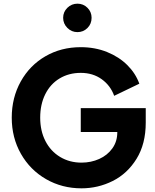

<svg xmlns="http://www.w3.org/2000/svg" viewBox="-20 -1014 844 1046"><path d="M44 -373Q44 -482 93 -570Q142 -658 227.5 -707.5Q313 -757 420 -757Q498 -757 563.5 -730.5Q629 -704 674 -659Q719 -614 739 -558L602 -492Q582 -548 534 -582.5Q486 -617 420 -617Q355 -617 304.5 -586.5Q254 -556 226.5 -500.5Q199 -445 199 -373Q199 -301 227.5 -245.5Q256 -190 307.5 -159Q359 -128 424 -128Q476 -128 520.5 -148Q565 -168 592 -205.5Q619 -243 619 -293V-295H420V-425H774V-346Q774 -230 724 -149Q674 -68 594 -28Q514 12 424 12Q318 12 231 -38Q144 -88 94 -176Q44 -264 44 -373ZM324 -917Q324 -949 347 -971.5Q370 -994 402 -994Q434 -994 456.5 -971.5Q479 -949 479 -917Q479 -884 456.5 -861.5Q434 -839 402 -839Q370 -839 347 -862Q324 -885 324 -917Z"/></svg>

Font: Evergrow Sans 
Style: ExtraBold
Weight: 800
Foundry: 10Web
Version: Version 1.000